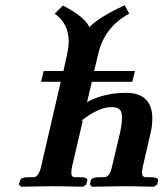

<svg xmlns="http://www.w3.org/2000/svg" viewBox="-20 -709 637 730"><path d="M493.2 -439 482.9 -397.9H329.1L311 -320.8Q376 -356 459 -356Q559.1 -356 559.1 -257.8Q559.1 -227.1 550.8 -195.8L522.9 -75.2Q520 -61 520 -53.2Q520 -35.2 535.2 -35.2H554.2Q567.4 -35.2 574.7 -32Q582 -28.8 581.1 -22.9L578.1 -7.8L564.9 1Q483.9 -1 445.8 -1L329.1 1L321.8 -7.8L325.2 -22.9Q328.1 -35.2 356.9 -35.2H376Q397 -35.2 405.8 -75.2L437 -207Q443.8 -239.3 443.8 -262.2Q443.8 -285.2 434.3 -293.5Q424.8 -301.8 402.8 -301.8Q355 -301.8 288.1 -249L294.9 -251L253.9 -75.2Q251 -60.1 251 -51.8Q251 -34.7 266.1 -35.2H285.2Q314 -35.2 312 -22.9L308.1 -7.8L295.9 1Q214.8 -1 175.8 -1Q175.8 -1 60.1 1L51.8 -7.8L56.2 -22.9Q59.1 -35.2 87.9 -35.2H106.9Q127 -35.2 136.2 -75.2L210.9 -397.9H136.2L146 -439H221.2L234.9 -502Q240.7 -527.8 241.2 -550.8Q241.2 -619.6 188 -657.2L219.2 -688Q301.3 -646 319.8 -606Q359.9 -646 454.1 -689L471.2 -657.2Q376 -605.5 353 -502L337.9 -439Z"/></svg>

Font: Linux Libertine
Style: Semibold Italic
Weight: 600
Italic angle: -11.5°
Designer: Philipp H. Poll
Foundry: Philipp H. Poll
Version: Version 5.1.2 ; ttfautohint (v0.9)